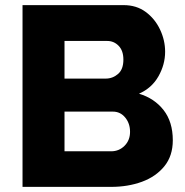

<svg xmlns="http://www.w3.org/2000/svg" viewBox="-20 -730 724 750"><path d="M655 -182Q655 -121 622 -80.5Q589 -40 534.5 -20Q480 0 414 0H68V-710H463Q513 -710 549 -683.5Q585 -657 605 -615Q625 -573 625 -528Q625 -478 599 -432Q573 -386 523 -364Q583 -346 619 -300Q655 -254 655 -182ZM232 -570V-423H393Q420 -423 441 -441Q462 -459 462 -497Q462 -532 443.5 -551Q425 -570 399 -570ZM488 -215Q488 -248 469 -271Q450 -294 421 -294H232V-139H414Q445 -139 466.5 -160.5Q488 -182 488 -215Z"/></svg>

Font: Raleway ExtraBold
Style: Regular
Weight: 800
Designer: Matt McInerney, Pablo Impallari, Rodrigo Fuenzalida
Foundry: Matt McInerney, Pablo Impallari, Rodrigo Fuenzalida
Version: Version 4.026